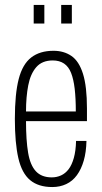

<svg xmlns="http://www.w3.org/2000/svg" viewBox="-20 -743 411 775"><path d="M191 12Q135 12 101.5 -16Q68 -44 54 -105Q40 -166 40 -263Q40 -364 55.5 -424Q71 -484 106 -511Q141 -538 196 -538Q238 -538 268.5 -517Q299 -496 315 -445Q331 -394 331 -305V-254H85Q85 -177 93.5 -126.5Q102 -76 125 -51.5Q148 -27 189 -27Q209 -27 226.5 -35Q244 -43 257 -60Q270 -77 278 -105.5Q286 -134 287 -174H329Q328 -129 318 -94.5Q308 -60 290.5 -36Q273 -12 247.5 0Q222 12 191 12ZM85 -293H286Q286 -346 281.5 -384.5Q277 -423 267 -448.5Q257 -474 238.5 -486.5Q220 -499 193 -499Q150 -499 126.5 -472Q103 -445 94 -398.5Q85 -352 85 -293ZM116 -648V-723H159V-648ZM227 -648V-723H270V-648Z"/></svg>

Font: Archivo ExtraCondensed Thin
Style: Regular
Weight: 250
Width: 2
Designer: Hector Gatti
Foundry: Omnibus-Type
Version: Version 2.001